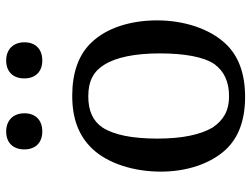

<svg xmlns="http://www.w3.org/2000/svg" viewBox="-116 -688 814 622"><g transform="rotate(-90 291.0 -377.0)"><path d="M118 -705C118 -669 140 -647 176 -647C213 -647 235 -669 235 -705C235 -741 212 -764 176 -764C140 -764 118 -742 118 -705ZM348 -705C348 -669 370 -647 406 -647C443 -647 465 -669 465 -705C465 -741 442 -764 406 -764C370 -764 348 -742 348 -705ZM536 -275C536 -360 512 -438 465 -487C425 -530 365 -550 292 -550C219 -550 163 -530 120 -485C72 -434 46 -350 46 -263C46 -178 72 -102 117 -53C157 -10 215 10 288 10C363 10 422 -11 462 -55C509 -106 536 -188 536 -275ZM153 -274C153 -355 165 -415 189 -452C210 -483 243 -498 290 -498C341 -498 372 -480 393 -445C416 -408 429 -347 429 -267C429 -187 418 -124 394 -89C371 -58 337 -42 291 -42C240 -42 212 -62 189 -95C166 -134 153 -193 153 -274Z"/></g></svg>

Font: Domine
Style: Regular
Weight: 400
Designer: Pablo Impallari, Rodrigo Fuenzalida, Brenda Gallo
Foundry: Pablo Impallari, Rodrigo Fuenzalida, Brenda Gallo
Version: Version 2.000